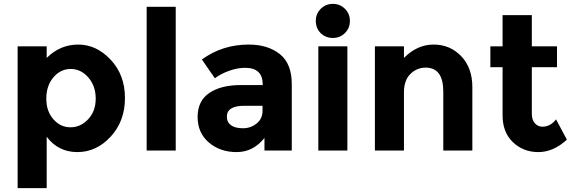

<svg xmlns="http://www.w3.org/2000/svg" viewBox="-20 -777 2955 991"><path d="M221 -71V194H71V-538H221V-478Q290 -547 384 -547Q478 -547 551.5 -468.5Q625 -390 625 -271Q625 -152 551.5 -72Q478 8 379.5 8Q281 8 221 -71ZM219 -268Q219 -203 255.5 -161.5Q292 -120 344 -120Q396 -120 435 -161.5Q474 -203 474 -268Q474 -333 436 -377Q398 -421 345 -421Q292 -421 255.5 -377.5Q219 -334 219 -268Z M887 0H737V-742H887Z M1486 0H1345V-65Q1287 8 1201.5 8Q1116 8 1058 -41.5Q1000 -91 1000 -173.5Q1000 -256 1060 -297Q1120 -338 1224 -338H1336V-341Q1336 -427 1245 -427Q1206 -427 1162.5 -411.5Q1119 -396 1089 -373L1022 -470Q1128 -547 1264 -547Q1362 -547 1424 -498Q1486 -449 1486 -343ZM1335 -205V-231H1241Q1151 -231 1151 -175Q1151 -146 1172.5 -130.5Q1194 -115 1234 -115Q1274 -115 1304.5 -139.5Q1335 -164 1335 -205Z M1773 0H1623V-538H1773ZM1635 -606Q1610 -632 1610 -669Q1610 -706 1635.5 -731.5Q1661 -757 1698 -757Q1735 -757 1760.5 -731.5Q1786 -706 1786 -669Q1786 -632 1760.5 -606.5Q1735 -581 1698 -581Q1661 -581 1635 -606Z M2065 -300V0H1915V-538H2065V-478Q2133 -547 2218 -547Q2303 -547 2360.5 -487Q2418 -427 2418 -327V0H2268V-304Q2268 -428 2177 -428Q2132 -428 2098.5 -395.5Q2065 -363 2065 -300Z M2725 -430V-189Q2725 -158 2741 -140.5Q2757 -123 2779 -123Q2821 -123 2850 -161L2906 -56Q2836 8 2758.5 8Q2681 8 2627.5 -43Q2574 -94 2574 -182V-430H2511V-538H2574V-699H2725V-538H2855V-430Z"/></svg>

Font: Montserrat_am3
Style: Bold
Weight: 700
Designer: Julieta Ulanovsky
Foundry: Julieta Ulanovsky. Armenina letters added by Vahan Hovhannisyan
Version: Version 2.001